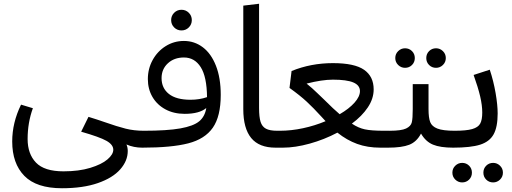

<svg xmlns="http://www.w3.org/2000/svg" viewBox="-20 -786 2723 1022"><path d="M737 0Q692 0 653 -17Q660 -2 660 18Q660 70 620 115.5Q580 161 501 188.5Q422 216 310 216Q174 216 109.5 150Q45 84 45 -33Q45 -133 92 -229L155 -210Q127 -133 127 -46Q127 33 171.5 79.5Q216 126 318 126Q400 126 460.5 107.5Q521 89 552 62.5Q583 36 583 11Q583 -16 546.5 -36.5Q510 -57 412 -85L451 -164Q475 -157 495.5 -150Q516 -143 534 -137Q605 -112 649.5 -101Q694 -90 745 -90L757 -45Z M1155 -281Q1155 -167 1113 -106.5Q1071 -46 982 -23Q893 0 737 0L717 -46L745 -90Q870 -90 940 -102.5Q1010 -115 1040.5 -140.5Q1071 -166 1078 -211Q1041 -180 963 -180Q905 -180 860.5 -204Q816 -228 791.5 -270Q767 -312 767 -365Q767 -420 792.5 -466.5Q818 -513 862 -540.5Q906 -568 959 -568Q1015 -568 1059.5 -534.5Q1104 -501 1129.5 -436Q1155 -371 1155 -281ZM994 -255Q1042 -255 1082 -269Q1081 -377 1048.5 -428.5Q1016 -480 959 -480Q907 -480 873.5 -449Q840 -418 840 -370Q840 -317 879 -286Q918 -255 994 -255ZM891 -679Q891 -702 907 -718Q923 -734 946 -734Q969 -734 985 -718Q1001 -702 1001 -679Q1001 -656 985 -640Q969 -624 946 -624Q923 -624 907 -640Q891 -656 891 -679Z M1275 -756 1359 -766V-211Q1359 -163 1367 -137.5Q1375 -112 1395.5 -101Q1416 -90 1455 -90L1467 -45L1447 0Q1359 0 1317 -51.5Q1275 -103 1275 -205Z M2066 -45 2046 0H2004Q1936 0 1881 -20Q1826 -40 1776 -80Q1706 -43 1628.5 -21.5Q1551 0 1486 0H1447L1427 -45L1455 -90H1470Q1530 -90 1593 -103.5Q1656 -117 1713 -141L1689 -167Q1649 -211 1613 -244.5Q1577 -278 1521 -318L1532 -408Q1635 -450 1752 -450Q1867 -450 1918 -414.5Q1969 -379 1969 -310Q1969 -261 1938 -214.5Q1907 -168 1853 -128Q1887 -105 1922 -97.5Q1957 -90 2024 -90H2054ZM1704 -257Q1757 -204 1788 -178Q1838 -207 1867 -239.5Q1896 -272 1896 -301Q1896 -332 1861 -347Q1826 -362 1752 -362Q1694 -362 1612 -341Q1641 -318 1669.5 -290Q1698 -262 1704 -257Z M2412 -45 2392 0Q2324 0 2285 -16Q2246 -32 2221 -75Q2198 -31 2158.5 -15.5Q2119 0 2046 0L2026 -45L2055 -90Q2116 -90 2141.5 -102Q2167 -114 2172 -135Q2177 -156 2177 -205V-338H2261V-205Q2261 -159 2270 -136Q2279 -113 2308.5 -101.5Q2338 -90 2400 -90ZM2084 -477Q2084 -499 2099.5 -514Q2115 -529 2136 -529Q2158 -529 2173 -514Q2188 -499 2188 -477Q2188 -455 2173 -440Q2158 -425 2136 -425Q2115 -425 2099.5 -440Q2084 -455 2084 -477ZM2249 -477Q2249 -499 2264 -514Q2279 -529 2301 -529Q2322 -529 2337.5 -514Q2353 -499 2353 -477Q2353 -455 2337.5 -440Q2322 -425 2301 -425Q2279 -425 2264 -440Q2249 -455 2249 -477Z M2547 -187Q2547 -225 2536 -272.5Q2525 -320 2501 -387L2587 -415Q2607 -355 2618 -291Q2629 -227 2629 -182Q2629 -110 2607.5 -71Q2586 -32 2536 -16Q2486 0 2392 0L2372 -45L2400 -90Q2462 -90 2493.5 -99Q2525 -108 2536 -128Q2547 -148 2547 -187ZM2388 133Q2388 111 2403.5 96Q2419 81 2440 81Q2462 81 2477 96Q2492 111 2492 133Q2492 155 2477 170Q2462 185 2440 185Q2419 185 2403.5 170Q2388 155 2388 133ZM2553 133Q2553 111 2568 96Q2583 81 2605 81Q2626 81 2641.5 96Q2657 111 2657 133Q2657 155 2641.5 170Q2626 185 2605 185Q2583 185 2568 170Q2553 155 2553 133Z"/></svg>

Font: Fira GO
Style: Regular
Weight: 400
Designer: Carrois Corporate
Foundry: Carrois Corporate GbR
Version: Version 0.300